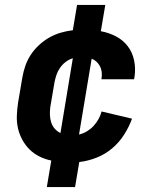

<svg xmlns="http://www.w3.org/2000/svg" viewBox="-20 -648 640 775"><path d="M169 107 187 0Q162 -5 139 -16.5Q116 -28 99 -45Q82 -62 70 -84Q58 -106 52.5 -130.5Q47 -155 48 -181.5Q49 -208 53 -234L70 -334Q74 -358 82 -381.5Q90 -405 104 -426.5Q118 -448 137.5 -466Q157 -484 179 -496.5Q201 -509 225 -516Q249 -523 274 -526L291 -628H405L387 -522Q420 -516 448.5 -501Q477 -486 496 -461Q515 -436 521.5 -403.5Q528 -371 523 -338L521 -328H389L390 -332Q392 -345 390.5 -357.5Q389 -370 383.5 -380.5Q378 -391 369.5 -399Q361 -407 350 -411L299 -105Q316 -109 331 -118Q346 -127 357.5 -139.5Q369 -152 377.5 -167Q386 -182 390 -198L513 -169Q501 -136 481 -104.5Q461 -73 432.5 -49Q404 -25 369.5 -11.5Q335 2 300 6L283 107ZM224 -111 274 -413Q258 -408 245 -398Q232 -388 222.5 -374.5Q213 -361 208 -346Q203 -331 200 -316L183 -216Q181 -200 181.5 -184.5Q182 -169 186.5 -154.5Q191 -140 200.5 -129Q210 -118 224 -111Z"/></svg>

Font: Iosevka Extrabold Extended
Style: Italic
Weight: 800
Width: 7
Italic angle: -9°
Monospace: yes
Designer: Belleve Invis
Foundry: Belleve Invis
Version: Version 32.5.0; ttfautohint (v1.8.4)